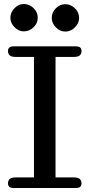

<svg xmlns="http://www.w3.org/2000/svg" viewBox="-20 -941 448 961"><path d="M307 -920Q334 -920 355 -899.5Q376 -879 376 -851Q376 -825 355 -804Q334 -783 307 -783Q280 -783 259.5 -804Q239 -825 239 -851Q239 -879 259.5 -899.5Q280 -920 307 -920ZM99 -921Q127 -921 148 -900.5Q169 -880 169 -852Q169 -825 148 -804.5Q127 -784 99 -784Q73 -784 52.5 -805Q32 -826 32 -852Q32 -879 52.5 -900Q73 -921 99 -921ZM20 -24Q20 -37 28.5 -45Q37 -53 60 -53H150V-656H60Q37 -656 28.5 -664Q20 -672 20 -685Q20 -696 26 -702.5Q32 -709 50 -709H358Q376 -709 382 -702.5Q388 -696 388 -685Q388 -672 379.5 -664Q371 -656 348 -656H258V-53H348Q371 -53 379.5 -45Q388 -37 388 -24Q388 -13 382 -6.5Q376 0 358 0H50Q32 0 26 -6.5Q20 -13 20 -24Z"/></svg>

Font: Marmelad for Arash.Academy
Style: Regular
Weight: 400
Designer: Manvel Shmavonyan
Foundry: Cyreal
Version: Version 1.110;Glyphs 3.2 (3202)